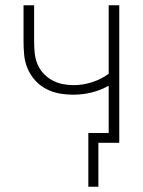

<svg xmlns="http://www.w3.org/2000/svg" viewBox="-20 -540 540 726"><path d="M314 166V-37H391V-216Q361 -199 327 -190.5Q293 -182 258 -182Q231 -182 205 -186.5Q179 -191 155 -203.5Q131 -216 113 -236Q95 -256 84.5 -280.5Q74 -305 71.5 -331.5Q69 -358 69 -385V-520H109V-385Q109 -363 111 -341.5Q113 -320 120.5 -300.5Q128 -281 142.5 -264.5Q157 -248 175.5 -237.5Q194 -227 215.5 -222.5Q237 -218 258 -218Q293 -218 327.5 -229Q362 -240 391 -261V-520H431V0H352V166Z"/></svg>

Font: Iosevka Term Curly Extralight
Style: Regular
Weight: 200
Designer: Belleve Invis
Foundry: Belleve Invis
Version: Version 32.3.0